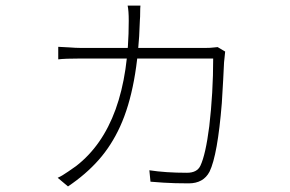

<svg xmlns="http://www.w3.org/2000/svg" viewBox="-20 -620 1040 689"><path d="M483 -575Q483 -558 482 -548Q475 -306 411 -166Q380 -98 334 -46Q288 6 224 49L187 18Q203 11 225 -4.5Q247 -20 253 -24Q442 -170 442 -545Q442 -582 438 -600H484Q483 -591 483 -575ZM786 -415 784 -396Q782 -348 776 -250Q761 -64 732 -4Q710 38 657 38Q606 38 567 35.5Q528 33 520 32L516 -9Q574 0 651 0Q687 0 699 -25Q718 -65 731 -167Q745 -287 745 -410H269Q213 -410 189 -407V-452L227 -450Q253 -448 269 -448H718Q735 -448 746 -449.5Q757 -451 761 -451L788 -435Z"/></svg>

Font: Merged Yaku Han JP ExtraLight
Style: Regular
Weight: 250
Designer: Ryoko NISHIZUKA 西塚涼子 (kana, bopomofo & ideographs); Paul D. Hunt (Latin, Greek & Cyrillic); Sandoll Communications 산돌커뮤니
Foundry: Adobe
Version: Version 2.004